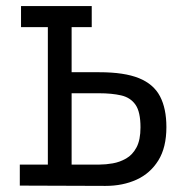

<svg xmlns="http://www.w3.org/2000/svg" viewBox="-20 -610 591 630"><path d="M306 -373Q388 -373 436 -353.5Q484 -334 505 -294Q526 -254 526 -193Q526 -126 499.5 -83.5Q473 -41 428 -20.5Q383 0 326 0L45 -1V-70H137V-521H49V-590H281V-521H215V-373ZM307 -70Q327 -70 350 -74Q373 -78 394 -90Q415 -102 428 -126.5Q441 -151 441 -192Q441 -243 424.5 -266.5Q408 -290 377.5 -297Q347 -304 305 -304H215V-70Z"/></svg>

Font: Podkova
Style: Regular
Weight: 400
Designer: Ilya Yudin
Foundry: Cyreal (www.cyreal.org)
Version: Version 2.103